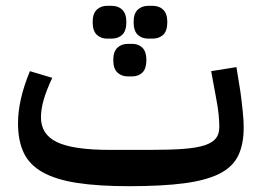

<svg xmlns="http://www.w3.org/2000/svg" viewBox="-20 -629 898 661"><path d="M424 12Q317 12 244 0.5Q171 -11 126 -36.5Q81 -62 61.5 -103.5Q42 -145 42 -205Q42 -285 83 -384L160 -361Q141 -321 131 -287.5Q121 -254 121 -225Q121 -166 176.5 -139.5Q232 -113 358 -113H498Q567 -113 612.5 -116.5Q658 -120 685 -129Q712 -138 723.5 -153Q735 -168 735 -191Q735 -207 733 -231.5Q731 -256 723 -297L707 -384L794 -398L808 -311Q813 -273 816 -242.5Q819 -212 819 -191Q819 -132 800 -93Q781 -54 735.5 -31Q690 -8 614 2Q538 12 424 12ZM491 -496Q468 -496 454 -509.5Q440 -523 440 -553Q440 -582 454 -595.5Q468 -609 491 -609H505Q528 -609 542 -595.5Q556 -582 556 -553Q556 -523 542 -509.5Q528 -496 505 -496ZM420 -366Q398 -366 384 -379.5Q370 -393 370 -422Q370 -451 384 -464.5Q398 -478 420 -478H435Q457 -478 470.5 -464.5Q484 -451 484 -422Q484 -393 470.5 -379.5Q457 -366 435 -366ZM349 -496Q327 -496 313 -509.5Q299 -523 299 -553Q299 -582 313 -595.5Q327 -609 349 -609H364Q387 -609 401 -595.5Q415 -582 415 -553Q415 -523 401 -509.5Q387 -496 364 -496Z"/></svg>

Font: IBM Plex Arabic Medium
Style: Regular
Weight: 500
Designer: Mike Abbink, Paul van der Laan, Pieter van Rosmalen, Wael Morcos, Khajak Apelian
Foundry: Bold Monday
Version: Version 1.0